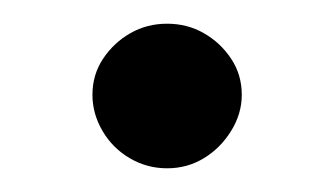

<svg xmlns="http://www.w3.org/2000/svg" viewBox="-20 -382 282 162"><path d="M121 -240Q104 -240 89.5 -248.5Q75 -257 66.5 -271.5Q58 -286 58 -302Q58 -319 67 -332.5Q76 -346 90 -354Q104 -362 121 -362Q138 -362 152 -354Q166 -346 175 -332.5Q184 -319 184 -302Q184 -286 175 -271.5Q166 -257 152 -248.5Q138 -240 121 -240Z"/></svg>

Font: REM Medium Light
Style: Regular
Weight: 300
Version: Version 1.005;gftools[0.9.28]